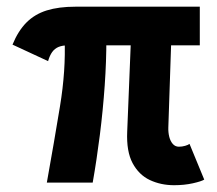

<svg xmlns="http://www.w3.org/2000/svg" viewBox="-20 -543 644 571"><path d="M497.8 7.8Q458.3 7.8 425.6 -7.6Q393 -23 374.3 -57.9Q355.7 -92.7 358.3 -151.6L370 -440.7H489.9L480.6 -163.9Q480.1 -149.2 483.4 -136Q486.8 -122.9 494 -114.8Q501.2 -106.7 512.1 -106.7Q521.5 -106.7 530.5 -109.3Q539.6 -111.9 543.6 -115.1L587.4 -8.9Q579.2 -3.7 553.5 2.1Q527.8 7.8 497.8 7.8ZM119.3 0Q140.8 -119.9 158.4 -226.9Q176 -334 172.1 -427.4H296.3Q296.5 -361.5 291.4 -288.6Q286.3 -215.7 277 -141.9Q267.7 -68 255.7 0ZM123 -361.2 17.2 -410.3Q34 -451.3 58.7 -476.1Q83.3 -500.8 119 -512Q154.7 -523.1 204.4 -523.1H574.2V-408.2H183Q166 -408.2 154.4 -403.5Q142.8 -398.8 135.2 -388.3Q127.7 -377.8 123 -361.2Z"/></svg>

Font: Reddit Sans Condensed
Style: Regular
Weight: 400
Designer: Stephen Hutchings
Foundry: Reddit
Version: Version 1.014